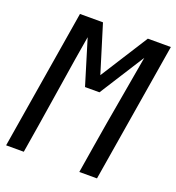

<svg xmlns="http://www.w3.org/2000/svg" viewBox="-133 -842 870 949"><g transform="rotate(20 302.0 -367.5)"><path d="M5 0 126 -735H247L324 -485L483 -735H604L483 0H390L414 -147Q434 -270 456 -393.5Q478 -517 499 -640L349 -404H273L201 -640Q180 -517 161 -393.5Q142 -270 122 -147L98 0Z"/></g></svg>

Font: Iosevka Md Ex Obl
Style: Regular
Weight: 500
Width: 7
Italic angle: -9°
Monospace: yes
Designer: Belleve Invis
Foundry: Belleve Invis
Version: Version 32.5.0; ttfautohint (v1.8.4)